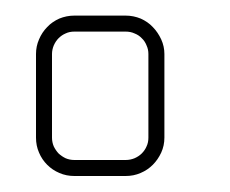

<svg xmlns="http://www.w3.org/2000/svg" viewBox="-20 -520 288 240"><path d="M73 -480.5H137C141 -480.5 144.8 -479.8 148.2 -478.2C151.8 -476.8 154.8 -474.8 157.2 -472.2C159.8 -469.8 161.8 -466.8 163.2 -463.2C164.8 -459.8 165.5 -456.2 165.5 -452.5V-348C165.5 -344 164.8 -340.3 163.2 -337C161.8 -333.7 159.8 -330.8 157.2 -328.2C154.8 -325.8 151.8 -323.8 148.2 -322.2C144.8 -320.8 141 -320 137 -320H73C69 -320 65.3 -320.8 62 -322.2C58.7 -323.8 55.8 -325.8 53.2 -328.2C50.8 -330.8 48.8 -333.7 47.2 -337C45.8 -340.3 45 -344 45 -348V-452.5C45 -456.2 45.8 -459.8 47.2 -463.2C48.8 -466.8 50.8 -469.8 53.2 -472.2C55.8 -474.8 58.7 -476.8 62 -478.2C65.3 -479.8 69 -480.5 73 -480.5ZM25 -452.5V-348C25 -341.3 26.2 -335.1 28.8 -329.2C31.2 -323.4 34.7 -318.3 39 -314C43.3 -309.7 48.4 -306.2 54.2 -303.8C60.1 -301.2 66.3 -300 73 -300H137C143.7 -300 149.9 -301.2 155.8 -303.8C161.6 -306.2 166.7 -309.7 171 -314C175.3 -318.3 178.8 -323.4 181.5 -329.2C184.2 -335.1 185.5 -341.3 185.5 -348V-452.5C185.5 -458.8 184.2 -464.9 181.5 -470.8C178.8 -476.6 175.3 -481.8 171 -486.2C166.7 -490.8 161.6 -494.2 155.8 -496.8C149.9 -499.2 143.7 -500.5 137 -500.5H73C66.3 -500.5 60.1 -499.2 54.2 -496.8C48.4 -494.2 43.3 -490.8 39 -486.2C34.7 -481.8 31.2 -476.6 28.8 -470.8C26.2 -464.9 25 -458.8 25 -452.5Z"/></svg>

Font: lerotica
Style: Regular
Weight: 400
Designer: defharo
Foundry: deFharo
Version: Version 1.001 2011